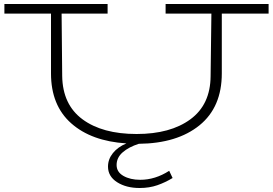

<svg xmlns="http://www.w3.org/2000/svg" viewBox="-20 -706 1364 960"><path d="M1323 -638H1089V-339Q1089 -170 977.5 -79.5Q866 11 674 13Q624 29 593.5 55.5Q563 82 563 119Q563 154 597 173.5Q631 193 681 193Q756 193 826 148L843 184Q807 206 767 220Q727 234 678 234Q611 234 565.5 205Q520 176 520 127Q520 90 544.5 59.5Q569 29 612 11Q437 0 336 -89.5Q235 -179 235 -339V-638H2V-686H518V-638H288L291 -326Q293 -183 392.5 -109.5Q492 -36 663 -36Q832 -36 932 -109.5Q1032 -183 1033 -325L1037 -638H808V-686H1323Z"/></svg>

Font: BioRhyme Expanded Light
Style: Regular
Weight: 300
Width: 7
Designer: Aoife Mooney
Foundry: Aoife Mooney Type
Version: Version 1.000